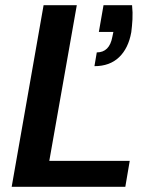

<svg xmlns="http://www.w3.org/2000/svg" viewBox="-20 -720 592 740"><path d="M344 -465 353 -518Q402 -518 413 -578L417 -597H361L379 -700H489Q492 -671 490.5 -645Q489 -619 486 -596Q475 -534 439 -499.5Q403 -465 344 -465ZM25 0 148 -700H276L170 -100H480L463 0Z"/></svg>

Font: DeepMind Sans
Style: Bold Italic
Weight: 700
Italic angle: -10°
Designer: Jonny Pinhorn / Modifications: Colophon Foundry
Foundry: Colophon Foundry
Version: Version 1.002; ttfautohint (v1.8.2)